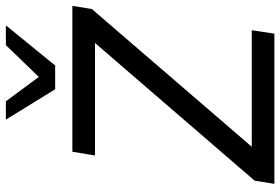

<svg xmlns="http://www.w3.org/2000/svg" viewBox="-174 -804 977 670"><g transform="rotate(-90 315.0 -468.5)"><path d="M9 0 20 -69 529 -659 530 -626H108L121 -705H630L619 -637L110 -46L109 -79H545L533 0ZM339 -765 233 -937H297L382 -822L493 -937H562L422 -765Z"/></g></svg>

Font: Nunito Sans 12pt Medium
Style: Italic
Weight: 500
Italic angle: -9°
Designer: Vernon Adams
Foundry: Vernon Adams
Version: Version 3.101;gftools[0.9.27]